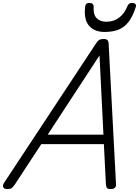

<svg xmlns="http://www.w3.org/2000/svg" viewBox="-69 -1282 952 1316"><path d="M-19 14Q-40 14 -46.5 1.5Q-53 -11 -41 -29L589 -984Q600 -1002 611.5 -1008.5Q623 -1015 642 -1015Q658 -1015 667 -1007.5Q676 -1000 676 -976L726 -22Q728 -5 719 4.5Q710 14 689 14Q671 14 665 7Q659 0 657 -17L643 -294H214L33 -18Q19 2 10 8Q1 14 -19 14ZM258 -359H640L613 -902ZM649 -1063Q577 -1063 540.5 -1106.5Q504 -1150 515 -1239Q517 -1252 524.5 -1257Q532 -1262 545 -1262Q558 -1262 565.5 -1255.5Q573 -1249 573 -1239Q569 -1183 593 -1158Q617 -1133 660 -1133Q711 -1133 748 -1161.5Q785 -1190 803 -1237Q809 -1251 816.5 -1256.5Q824 -1262 836 -1262Q851 -1262 858.5 -1255Q866 -1248 862 -1235Q842 -1171 813 -1133Q784 -1095 743.5 -1079Q703 -1063 649 -1063Z"/></svg>

Font: Playwrite RO Light
Style: Regular
Weight: 300
Version: Version 1.002